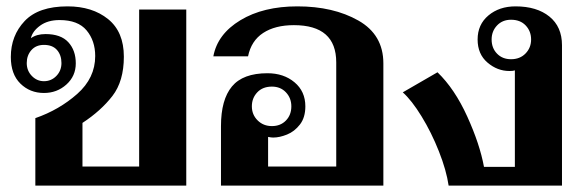

<svg xmlns="http://www.w3.org/2000/svg" viewBox="-20 -583 1842 603"><path d="M91 -212Q166 -238 222.5 -288Q279 -338 279 -407Q279 -455 252 -487.5Q225 -520 167 -520Q130 -520 106 -502.5Q82 -485 77 -463Q95 -476 123 -476Q171 -476 194.5 -450.5Q218 -425 218 -384Q218 -344 188.5 -317.5Q159 -291 118 -291Q74 -291 44 -320.5Q14 -350 14 -404Q14 -471 57.5 -517Q101 -563 192 -563Q270 -563 319.5 -523Q369 -483 369 -405Q369 -328 333 -281.5Q297 -235 239 -197V-60H417V-553H565V0H91ZM173 -385Q173 -410 159 -426Q145 -442 118 -442Q93 -442 78.5 -425.5Q64 -409 64 -385Q64 -361 80 -344.5Q96 -328 118 -328Q141 -328 157 -344.5Q173 -361 173 -385Z M674 -187Q674 -270 708.5 -311.5Q743 -353 820 -353Q871 -353 905 -324.5Q939 -296 939 -249Q939 -214 922 -192Q905 -170 881.5 -160.5Q858 -151 838 -151Q832 -151 822 -153V-60H1036V-387Q1036 -504 903 -504Q844 -504 806.5 -479.5Q769 -455 759 -406H650Q663 -476 735 -519.5Q807 -563 914 -563Q1027 -563 1105.5 -518.5Q1184 -474 1184 -384V0H674ZM895 -249Q895 -275 878 -293Q861 -311 834 -311Q805 -311 788 -293Q771 -275 771 -249Q771 -223 789 -205Q807 -187 834 -187Q861 -187 878 -204.5Q895 -222 895 -249Z M1245 -293 1354 -356Q1408 -304 1447.5 -217Q1487 -130 1500 -59H1597V-362Q1592 -360 1580 -360Q1542 -360 1511 -386.5Q1480 -413 1480 -459Q1480 -506 1514 -534.5Q1548 -563 1599 -563Q1666 -563 1705.5 -531Q1745 -499 1745 -441V0H1389Q1382 -48 1358.5 -107.5Q1335 -167 1304 -217.5Q1273 -268 1245 -293ZM1648 -459Q1648 -485 1631 -503Q1614 -521 1585 -521Q1558 -521 1541 -503Q1524 -485 1524 -459Q1524 -432 1541 -414.5Q1558 -397 1585 -397Q1613 -397 1630.5 -415Q1648 -433 1648 -459Z"/></svg>

Font: Taviraj SemiBold
Style: Regular
Weight: 600
Designer: Katatrad Team
Foundry: CadsonDemak
Version: Version 1.001